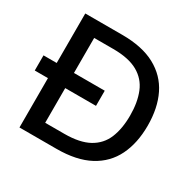

<svg xmlns="http://www.w3.org/2000/svg" viewBox="-154 -861 1029 1021"><g transform="rotate(30 360.5 -350.0)"><path d="M88 0V-303H7V-396H88V-700H315Q438 -700 517.5 -657Q597 -614 635.5 -535.5Q674 -457 674 -349Q674 -242 635.5 -163.5Q597 -85 517.5 -42.5Q438 0 315 0ZM194 -90H311Q406 -90 462 -121Q518 -152 542 -210Q566 -268 566 -349Q566 -430 542 -489Q518 -548 462 -579.5Q406 -611 311 -611H194V-396H383V-303H194Z"/></g></svg>

Font: DeepMind Sans Medium
Style: Regular
Weight: 500
Designer: Jonny Pinhorn / Modifications: Colophon Foundry
Foundry: Colophon Foundry
Version: Version 1.002; ttfautohint (v1.8.2)